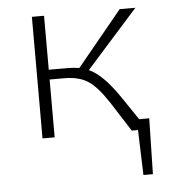

<svg xmlns="http://www.w3.org/2000/svg" viewBox="-45 -452 571 645"><g transform="rotate(-5 240.5 -129.0)"><path d="M415 -36H449L445 152H413L408 0H387L323 -100Q287 -155 256.5 -175Q226 -195 176 -195H127V0H86V-410H127V-228H188Q210 -228 230 -225L382 -410H435L261 -215Q307 -195 361 -116Z"/></g></svg>

Font: EauTest Light
Style: Regular
Weight: 300
Designer: Christian Thalmann (Catharsis Fonts)
Version: Version 0.001;PS 000.001;hotconv 1.0.88;makeotf.lib2.5.64775